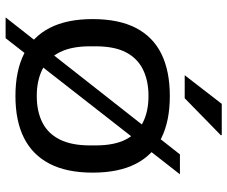

<svg xmlns="http://www.w3.org/2000/svg" viewBox="-83 -680 810 684"><g transform="rotate(90 322.0 -338.0)"><path d="M322 12Q233 12 172 -18.5Q111 -49 79.5 -110Q48 -171 48 -263Q48 -356 79.5 -417Q111 -478 172 -508Q233 -538 322 -538Q411 -538 471.5 -508Q532 -478 563.5 -417Q595 -356 595 -263Q595 -171 563.5 -110Q532 -49 471.5 -18.5Q411 12 322 12ZM322 -64Q377 -64 416.5 -84Q456 -104 477 -146Q498 -188 498 -253V-274Q498 -340 477 -381Q456 -422 416.5 -442Q377 -462 322 -462Q267 -462 227 -442Q187 -422 166 -381Q145 -340 145 -274V-253Q145 -188 166 -146Q187 -104 227 -84Q267 -64 322 -64ZM42 47 530 -574H601L116 47ZM248 -591 350 -723H461L462 -720L330 -591Z"/></g></svg>

Font: Archivo SemiExpanded
Style: Regular
Weight: 400
Width: 6
Designer: Hector Gatti
Foundry: Omnibus-Type
Version: Version 2.001